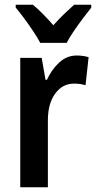

<svg xmlns="http://www.w3.org/2000/svg" viewBox="-20 -786 403 806"><path d="M302 -553Q328 -553 352 -546L339 -428Q319 -435 290 -435Q243 -435 212 -393.5Q181 -352 181 -280V0H65V-543H155L171 -451H177Q196 -493 228 -523Q260 -553 302 -553ZM149 -606Q138 -627 120 -654Q102 -681 82.5 -707.5Q63 -734 46 -754V-766H118Q138 -750 160 -727.5Q182 -705 204 -680Q229 -708 249 -727Q269 -746 291 -766H363V-754Q347 -734 327.5 -708Q308 -682 289.5 -655Q271 -628 260 -606Z"/></svg>

Font: Noto Sans Hebrew Condensed SemiBold
Style: Regular
Weight: 600
Width: 3
Designer: Monotype Design Team
Foundry: Monotype Imaging Inc.
Version: Version 2.004; ttfautohint (v1.8.4.7-5d5b)